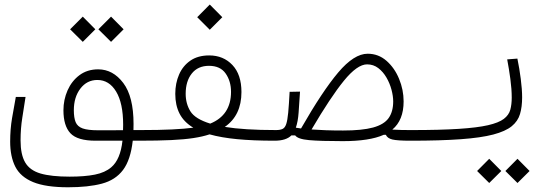

<svg xmlns="http://www.w3.org/2000/svg" viewBox="-20 -606 2384 829"><path d="M273.9 202.6Q177.7 202.6 123 180.2Q68.4 157.7 46.1 113.8Q23.9 69.8 23.9 5.4Q23.9 -48.3 32 -95.7Q40 -143.1 48.3 -187.5H90.3Q84 -145 76.4 -98.4Q68.8 -51.8 68.8 0.5Q68.8 61 88.6 95.2Q108.4 129.4 154.8 143.1Q201.2 156.7 280.8 156.7Q346.2 156.7 389.9 147.9Q433.6 139.2 460.4 116.2Q500 82.5 508.8 1.5H392.6Q314 1.5 283.9 -30.8Q253.9 -63 253.9 -129.9Q253.9 -175.3 271.7 -215.8Q289.6 -256.3 323.2 -281.5Q356.9 -306.6 403.8 -306.6Q467.8 -306.6 512.2 -247.8Q556.6 -189 556.6 -70.8Q556.6 -57.1 556.2 -44.4H586.9Q614.3 -44.4 622.1 -41.3Q629.9 -38.1 629.9 -25.4Q629.9 -5.9 618.7 -2.2Q607.4 1.5 578.6 1.5H553.2Q543.9 84.5 511.2 127.9Q478.5 171.4 419.7 187Q360.8 202.6 273.9 202.6ZM511.2 -43.9Q511.7 -55.2 511.7 -67.4Q511.7 -160.6 481.4 -210.7Q451.2 -260.7 400.4 -260.7Q355.5 -260.7 327.1 -223.6Q298.8 -186.5 298.8 -129.9Q298.8 -97.7 306.6 -78.6Q314.5 -59.6 336.9 -51.5Q359.4 -43.5 403.8 -43.5Q424.8 -43.5 453.4 -43.5Q481.9 -43.5 511.2 -43.9ZM459.5 -425.3 404.8 -479.5 459.5 -534.2 513.7 -479.5ZM337.4 -425.3 282.7 -479.5 337.4 -534.2 391.6 -479.5Z M580.6 1.5 585.9 -44.4Q667.5 -44.4 722.7 -47.1Q777.8 -49.8 814.5 -54.7Q773.9 -79.1 755.4 -115.2Q736.8 -151.4 736.8 -200.7Q736.8 -246.6 753.2 -284.2Q769.5 -321.8 802 -344.2Q834.5 -366.7 883.3 -366.7Q944.3 -366.7 983.4 -325.4Q1022.5 -284.2 1022.5 -208.5Q1022.5 -107.9 950.7 -58.1Q992.2 -51.3 1047.1 -47.9Q1102.1 -44.4 1172.9 -44.4Q1192.9 -44.4 1201.9 -41Q1210.9 -37.6 1210.9 -24.9Q1210.9 -8.3 1198.5 -3.4Q1186 1.5 1164.6 1.5Q1073.2 1.5 1004.2 -5.1Q935.1 -11.7 884.8 -25.9Q855.5 -16.1 815.9 -10Q776.4 -3.9 719.5 -1.2Q662.6 1.5 580.6 1.5ZM887.7 -72.3Q977.5 -108.9 977.5 -209.5Q977.5 -255.4 954.3 -288.6Q931.2 -321.8 882.3 -321.8Q834.5 -321.8 808.1 -288.6Q781.7 -255.4 781.7 -201.2Q781.7 -158.2 802.2 -125.2Q822.8 -92.3 887.7 -72.3ZM885.7 -477.5 831.5 -531.7 885.7 -586.4 939.9 -531.7Z M1752.4 1.5Q1695.3 1.5 1674.1 -3.7Q1652.8 -8.8 1646 -23.9H1636.7Q1575.7 3.4 1460 3.4Q1362.8 3.4 1314.2 -1Q1265.6 -5.4 1254.4 -21.5H1238.3Q1215.3 1.5 1166 1.5L1171.9 -44.4Q1189.5 -44.4 1200 -49.3Q1210.4 -54.2 1215.8 -70.3Q1221.2 -86.4 1224.4 -119.6Q1227.5 -152.8 1230.5 -209.5L1275.4 -210.4Q1272 -158.7 1269.3 -119.9Q1266.6 -81.1 1257.3 -54.7Q1268.1 -52.7 1279.8 -51.3Q1372.1 -212.4 1440.4 -293.2Q1508.8 -374 1567.4 -374Q1613.8 -374 1648.7 -343.5Q1683.6 -313 1703.1 -265.6Q1722.7 -218.3 1722.7 -168Q1722.7 -86.9 1673.8 -46.4Q1697.8 -44.9 1716.1 -44.7Q1734.4 -44.4 1757.8 -44.4Q1777.3 -44.4 1783.4 -39.3Q1789.6 -34.2 1789.6 -22.5Q1789.6 -11.2 1782.2 -4.9Q1774.9 1.5 1752.4 1.5ZM1325.2 -46.9Q1353 -44.9 1387 -43.7Q1420.9 -42.5 1461.4 -42.5Q1543.5 -42.5 1590.8 -55.4Q1638.2 -68.4 1658 -96.2Q1677.7 -124 1677.7 -168Q1677.7 -190.9 1670.4 -218.5Q1663.1 -246.1 1648.7 -271Q1634.3 -295.9 1613.3 -312Q1592.3 -328.1 1564.9 -328.1Q1522.5 -328.1 1464.8 -257.3Q1407.2 -186.5 1325.2 -46.9Z M1752 1.5Q1740.7 1.5 1740.7 -23.9Q1740.7 -44.4 1757.8 -44.4Q1880.9 -44.4 1960.7 -49.6Q2040.5 -54.7 2087.2 -65.4Q2133.8 -76.2 2155.5 -92.8Q2177.2 -109.4 2183.3 -132.1Q2189.5 -154.8 2189.5 -184.6Q2189.5 -221.2 2183.6 -264.9Q2177.7 -308.6 2169.9 -349.6L2213.9 -353Q2222.7 -311 2228.5 -265.6Q2234.4 -220.2 2234.4 -185.5Q2234.4 -144.5 2225.3 -113.8Q2216.3 -83 2189.5 -61Q2162.6 -39.1 2109.6 -25.1Q2056.6 -11.2 1969.5 -4.9Q1882.3 1.5 1752 1.5ZM2092.3 184.1 2040 132.3 2092.3 79.6 2144.5 132.3ZM2214.4 184.1 2162.1 132.3 2214.4 79.6 2266.6 132.3Z"/></svg>

Font: Cascadia Mono ExtraLight
Style: Regular
Weight: 200
Monospace: yes
Designer: Aaron Bell
Foundry: Saja Typeworks
Version: Version 2404.023; ttfautohint (v1.8.4)